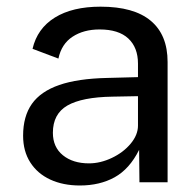

<svg xmlns="http://www.w3.org/2000/svg" viewBox="-20 -560 603 590"><path d="M309.5 -320.5 404 -323V-364.5Q404 -414 374.2 -441.8Q344.5 -469.5 286 -469.5Q237 -469.5 203 -447.2Q169 -425 159.5 -380L80 -410Q94.5 -472.5 148.5 -506Q202.5 -539.5 289 -539.5Q391.5 -539.5 443.2 -496.2Q495 -453 495 -369.5V0H408.5L407.5 -99.5Q378 -40.5 332.2 -15.2Q286.5 10 225.5 10Q174 10 134.5 -8.2Q95 -26.5 73 -61Q51 -95.5 51 -143Q51 -202.5 78 -240.8Q105 -279 162 -298.8Q219 -318.5 309.5 -320.5ZM253.5 -58Q288.5 -58 323.8 -74.8Q359 -91.5 381.5 -118.5Q404 -145.5 404 -174V-264.5L325.5 -263Q232 -261.5 187.2 -235.8Q142.5 -210 142.5 -152Q142.5 -108 173.2 -83Q204 -58 253.5 -58Z"/></svg>

Font: 1883 Sans
Style: Regular
Weight: 400
Designer: 1883 Sans project is a fork of Public Sans.
Version: Version 1.009